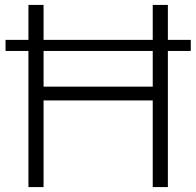

<svg xmlns="http://www.w3.org/2000/svg" viewBox="-20 -760 798 780"><path d="M2.5 -553V-598H755V-553ZM95.5 0V-740H157V-408H600.5V-740H662V0H600.5V-352H157V0Z"/></svg>

Font: Encode Sans SemiExpanded Light
Style: Regular
Weight: 300
Width: 6
Designer: Multiple Designers
Foundry: Impallari Type
Version: Version 3.002